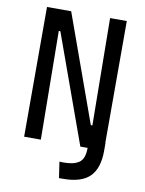

<svg xmlns="http://www.w3.org/2000/svg" viewBox="-91 -724 729 962"><g transform="rotate(10 273.0 -243.0)"><path d="M69 0V-660H192L388 -115H396L390 -660H475V-40H476V0Q476 89 433.5 131.5Q391 174 297 174H277L265 92Q270 93 276 93Q282 93 288 93Q339 93 365.5 74Q392 55 392 0H355L156 -552H148L154 0Z"/></g></svg>

Font: Bricolage Grotesque 10pt Condensed
Style: Regular
Weight: 400
Width: 3
Designer: Mathieu Triay
Foundry: Atelier Triay
Version: Version 1.000; ttfautohint (v1.8.4.7-5d5b);gftools[0.9.29]